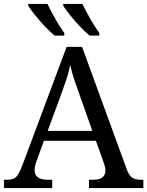

<svg xmlns="http://www.w3.org/2000/svg" viewBox="-20 -951 745 971"><path d="M0 0V-42H19Q48 -42 62.5 -57Q77 -72 95 -120L317 -714H395L621 -95Q632 -64 647.5 -53Q663 -42 692 -42H705V0H430V-42H453Q513 -42 513 -90Q513 -98 511 -107Q509 -116 505 -127L465 -239H202L164 -134Q155 -110 155 -91Q155 -42 221 -42H244V0ZM221 -289H447L385 -464Q369 -508 356 -547Q343 -586 335 -622Q328 -586 317 -553Q306 -520 289 -473ZM433 -771Q411 -789 384 -817.5Q357 -846 334 -875Q311 -904 300 -921V-931H397Q413 -897 437 -855Q461 -813 482 -784V-771ZM256 -771Q234 -789 207 -817.5Q180 -846 157 -875Q134 -904 123 -921V-931H220Q236 -897 260 -855Q284 -813 305 -784V-771Z"/></svg>

Font: NotoSerif-Regular
Style: Regular
Weight: 400
Designer: Monotype Design Team
Foundry: Monotype Imaging Inc.
Version: Version 2.007; ttfautohint (v1.8) -l 8 -r 50 -G 200 -x 14 -D